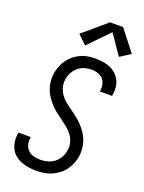

<svg xmlns="http://www.w3.org/2000/svg" viewBox="-179 -1058 859 1147"><g transform="rotate(20 250.5 -484.0)"><path d="M203 8Q177 8 153 4.5Q129 1 107 -7.5Q85 -16 66.5 -31Q48 -46 37.5 -66.5Q27 -87 23.5 -111.5Q20 -136 24 -161Q25 -163 25 -165.5Q25 -168 26 -170H104Q103 -168 103 -167Q103 -166 103 -165Q99 -143 104.5 -122Q110 -101 124.5 -87Q139 -73 160 -67.5Q181 -62 203 -62Q225 -62 248 -68Q271 -74 290.5 -89Q310 -104 322 -125.5Q334 -147 337 -169Q342 -196 335 -221Q328 -246 313.5 -265.5Q299 -285 280 -300.5Q261 -316 241 -330.5Q221 -345 201.5 -360Q182 -375 165.5 -393Q149 -411 135 -431.5Q121 -452 112.5 -475.5Q104 -499 101.5 -524.5Q99 -550 103 -577Q107 -600 116 -622.5Q125 -645 139.5 -665Q154 -685 173.5 -700.5Q193 -716 215 -726Q237 -736 260.5 -739.5Q284 -743 307 -743Q331 -743 355 -739.5Q379 -736 400 -727Q421 -718 438 -703Q455 -688 465.5 -667.5Q476 -647 478.5 -623.5Q481 -600 477 -575Q477 -573 476.5 -571Q476 -569 476 -567H398Q398 -568 398.5 -569.5Q399 -571 399 -572Q402 -593 397.5 -613Q393 -633 380 -647Q367 -661 347.5 -667Q328 -673 307 -673Q285 -673 263 -666.5Q241 -660 223 -644.5Q205 -629 194 -608.5Q183 -588 180 -566Q175 -539 182 -514.5Q189 -490 203 -470Q217 -450 236.5 -434.5Q256 -419 276 -405Q296 -391 315.5 -375.5Q335 -360 351.5 -342.5Q368 -325 382 -304Q396 -283 404.5 -260Q413 -237 415.5 -211Q418 -185 414 -158Q410 -135 400.5 -112Q391 -89 376 -69Q361 -49 340 -33.5Q319 -18 296.5 -8.5Q274 1 250 4.5Q226 8 203 8ZM221 -795 165 -849 314 -976H397L501 -843L434 -800L348 -926Z"/></g></svg>

Font: Iosevka SS04 Oblique
Style: Regular
Weight: 400
Italic angle: -9°
Monospace: yes
Designer: Belleve Invis
Foundry: Belleve Invis
Version: Version 19.0.0; ttfautohint (v1.8.4)